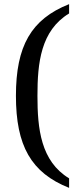

<svg xmlns="http://www.w3.org/2000/svg" viewBox="-20 -780 386 928"><path d="M314 128V82C177 -1 161 -158 161 -317C161 -476 177 -632 314 -715V-760C130 -687 57 -557 57 -317C57 -76 130 55 314 128Z"/></svg>

Font: Noto Serif
Style: Regular
Weight: 400
Designer: Monotype Design Team
Foundry: Monotype Imaging Inc.
Version: Version 2.015